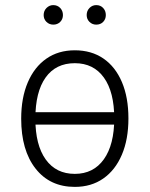

<svg xmlns="http://www.w3.org/2000/svg" viewBox="-20 -720 586 752"><path d="M101.5 -232V-280.5H443.5V-232ZM273 12Q175.5 12 119.2 -59.8Q63 -131.5 63 -255Q63 -337 88.8 -397.2Q114.5 -457.5 161.5 -490.2Q208.5 -523 273 -523Q338 -523 385 -490.8Q432 -458.5 457.5 -398.5Q483 -338.5 483 -256Q483 -174 457.2 -113.8Q431.5 -53.5 384.5 -20.8Q337.5 12 273 12ZM273 -39Q346 -39 386.8 -96.2Q427.5 -153.5 427.5 -256Q427.5 -359.5 387 -416Q346.5 -472.5 273 -472.5Q198.5 -472.5 158.5 -416.2Q118.5 -360 118.5 -255Q118.5 -152 159 -95.5Q199.5 -39 273 -39ZM357 -623.5Q341.5 -623.5 330.5 -634.2Q319.5 -645 319.5 -661Q319.5 -677.5 330.5 -688.8Q341.5 -700 357 -700Q373.5 -700 384 -688.8Q394.5 -677.5 394.5 -661Q394.5 -645 384 -634.2Q373.5 -623.5 357 -623.5ZM189 -623.5Q173 -623.5 162 -634.2Q151 -645 151 -661Q151 -677.5 162.2 -688.8Q173.5 -700 188.5 -700Q205 -700 215.8 -688.8Q226.5 -677.5 226.5 -661Q226.5 -645 215.8 -634.2Q205 -623.5 189 -623.5Z"/></svg>

Font: Overpass ExtraLight
Style: Regular
Weight: 250
Designer: Delve Withrington, Dave Bailey, Thomas Jockin
Foundry: Delve Fonts LLC
Version: Version 4.000